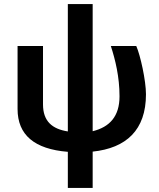

<svg xmlns="http://www.w3.org/2000/svg" viewBox="-20 -740 788 951"><path d="M703 -273C703 -340.9 675.2 -466.6 655 -512H529C551 -444.6 572 -359.6 572 -263C572 -163.6 523.3 -110.8 439 -90V-720H316V-89C238.7 -101.1 193 -139 193 -223V-512H67V-200C67 -72 150 -1.3 316 12V191H439V11C605.5 -6.5 703 -95.8 703 -273Z"/></svg>

Font: Fog Sans
Style: Bold
Weight: 700
Foundry: Intel Corporation
Version: Version 1.00